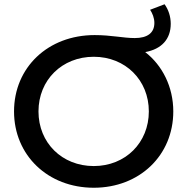

<svg xmlns="http://www.w3.org/2000/svg" viewBox="-20 -874 881 903"><path d="M421 -93C272 -93 161 -202 161 -350C161 -498 272 -607 421 -607C570 -607 680 -497 680 -350C680 -203 570 -93 421 -93ZM421 9C636 9 795 -143 795 -350C795 -466 743 -567 663 -629C740 -643 783 -690 783 -762C783 -797 772 -829 754 -854L686 -828C697 -811 706 -790 706 -766C706 -719 673 -695 614 -695C559 -695 504 -709 425 -709C206 -709 46 -557 46 -350C46 -144 205 9 421 9Z"/></svg>

Font: Montserrat-Alt1 SemBd
Style: Regular
Weight: 600
Designer: Differentunic
Foundry: Differentunic
Version: Version 7.222